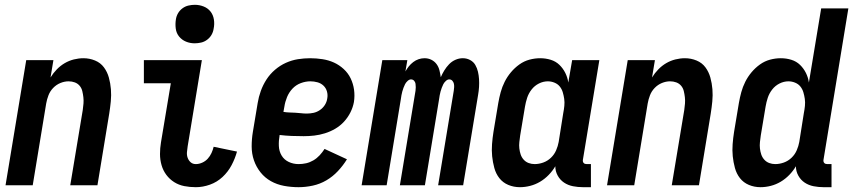

<svg xmlns="http://www.w3.org/2000/svg" viewBox="-20 -770 3546 798"><path d="M3 0 89 -520H202L190 -448Q201 -466 216 -481.5Q231 -497 249 -507.5Q267 -518 287 -523Q307 -528 327 -528Q352 -528 375 -518.5Q398 -509 412 -490Q426 -471 432.5 -447.5Q439 -424 441 -399Q443 -374 440.5 -348.5Q438 -323 434 -298L385 0H272L324 -313Q326 -327 327 -340Q328 -353 326.5 -366Q325 -379 322 -391.5Q319 -404 311 -413.5Q303 -423 291 -427.5Q279 -432 265 -432Q248 -432 231 -425Q214 -418 201 -404.5Q188 -391 181.5 -374Q175 -357 172 -340L116 0Z M794 8Q769 8 746 3.5Q723 -1 704 -13Q685 -25 671.5 -43Q658 -61 651.5 -83.5Q645 -106 645 -130Q645 -154 649 -178L690 -424H578V-520H819L760 -162Q758 -150 757 -137.5Q756 -125 760 -114Q764 -103 772.5 -95.5Q781 -88 794 -88Q807 -88 820.5 -94Q834 -100 843.5 -110.5Q853 -121 859 -134Q865 -147 868 -160L965 -140Q957 -111 942.5 -83.5Q928 -56 905 -34.5Q882 -13 852.5 -2.5Q823 8 794 8ZM789 -590Q770 -590 753 -597Q736 -604 724.5 -618Q713 -632 710.5 -651Q708 -670 711 -689Q713 -703 720 -715Q727 -727 738.5 -735.5Q750 -744 763.5 -747Q777 -750 790 -750Q809 -750 826.5 -743Q844 -736 855 -722Q866 -708 869 -689Q872 -670 868 -651Q866 -637 859 -625Q852 -613 840.5 -604.5Q829 -596 815.5 -593Q802 -590 789 -590Z M1221 8Q1190 8 1160.5 2.5Q1131 -3 1106 -17Q1081 -31 1063 -53.5Q1045 -76 1035.5 -103.5Q1026 -131 1026 -161.5Q1026 -192 1031 -222L1051 -342Q1055 -367 1064 -392Q1073 -417 1087.5 -439.5Q1102 -462 1123 -480Q1144 -498 1168.5 -509Q1193 -520 1218.5 -524Q1244 -528 1269 -528Q1295 -528 1320.5 -524Q1346 -520 1368 -510Q1390 -500 1408.5 -483Q1427 -466 1437.5 -444Q1448 -422 1451.5 -397Q1455 -372 1451 -346Q1447 -324 1436.5 -303Q1426 -282 1410 -264.5Q1394 -247 1373.5 -235Q1353 -223 1330.5 -216Q1308 -209 1286 -206.5Q1264 -204 1242 -204Q1216 -204 1191.5 -205Q1167 -206 1142 -209V-207Q1138 -185 1139 -163Q1140 -141 1150.5 -123.5Q1161 -106 1180 -97Q1199 -88 1221 -88Q1237 -88 1252.5 -91.5Q1268 -95 1282.5 -103.5Q1297 -112 1308.5 -124.5Q1320 -137 1329 -151L1422 -108Q1406 -82 1384.5 -59Q1363 -36 1336.5 -20.5Q1310 -5 1280 1.5Q1250 8 1221 8ZM1255 -298Q1269 -298 1283 -301Q1297 -304 1309.5 -312.5Q1322 -321 1330 -333.5Q1338 -346 1340 -360Q1343 -375 1339 -389.5Q1335 -404 1324.5 -414Q1314 -424 1299.5 -428Q1285 -432 1270 -432Q1250 -432 1230 -424.5Q1210 -417 1195.5 -401.5Q1181 -386 1173 -366.5Q1165 -347 1162 -327L1158 -305Q1170 -303 1182.5 -302.5Q1195 -302 1207 -301.5Q1219 -301 1231 -299.5Q1243 -298 1255 -298Z M1483 0 1569 -520H1673L1665 -473Q1671 -484 1679 -494Q1687 -504 1697.5 -512Q1708 -520 1720 -524Q1732 -528 1744 -528H1745Q1760 -528 1773 -521.5Q1786 -515 1794.5 -503.5Q1803 -492 1806.5 -477.5Q1810 -463 1812 -449Q1818 -463 1826.5 -477Q1835 -491 1846.5 -503Q1858 -515 1873 -521.5Q1888 -528 1903 -528H1904Q1920 -528 1934 -520.5Q1948 -513 1955.5 -500Q1963 -487 1966.5 -472Q1970 -457 1971 -441Q1972 -425 1971 -408.5Q1970 -392 1967 -375L1905 0H1801L1866 -393Q1867 -400 1867.5 -407.5Q1868 -415 1866.5 -422Q1865 -429 1860 -434.5Q1855 -440 1847 -440Q1840 -440 1833 -433.5Q1826 -427 1822.5 -420Q1819 -413 1816 -405Q1813 -397 1811 -389.5Q1809 -382 1807.5 -374Q1806 -366 1805 -358L1746 0H1642L1707 -393Q1708 -400 1708 -407.5Q1708 -415 1707 -422Q1706 -429 1701 -434.5Q1696 -440 1688 -440Q1681 -440 1674 -433.5Q1667 -427 1663.5 -420Q1660 -413 1657 -405Q1654 -397 1652 -389.5Q1650 -382 1648.5 -374Q1647 -366 1646 -358L1587 0Z M2141 8Q2115 8 2092.5 -1.5Q2070 -11 2055.5 -29.5Q2041 -48 2034.5 -72Q2028 -96 2025.5 -120.5Q2023 -145 2025 -171Q2027 -197 2031 -222L2051 -342Q2055 -365 2061 -387Q2067 -409 2077.5 -430Q2088 -451 2103.5 -469.5Q2119 -488 2138.5 -502Q2158 -516 2180.5 -522Q2203 -528 2225 -528Q2248 -528 2269 -521.5Q2290 -515 2305 -500.5Q2320 -486 2329.5 -467Q2339 -448 2342 -427L2358 -520H2471L2403 -108Q2402 -104 2402.5 -100Q2403 -96 2405.5 -93Q2408 -90 2411.5 -89Q2415 -88 2419 -88H2436V8H2403Q2382 8 2361.5 4Q2341 0 2324.5 -11Q2308 -22 2298 -40Q2288 -58 2288 -79Q2277 -60 2260.5 -43Q2244 -26 2224.5 -14.5Q2205 -3 2183.5 2.5Q2162 8 2141 8ZM2202 -88Q2220 -88 2238 -94.5Q2256 -101 2270 -114.5Q2284 -128 2291.5 -145.5Q2299 -163 2302 -180L2321 -300Q2324 -315 2325.5 -330Q2327 -345 2325 -359Q2323 -373 2319 -386.5Q2315 -400 2306.5 -410.5Q2298 -421 2284.5 -426.5Q2271 -432 2257 -432Q2238 -432 2220 -423Q2202 -414 2189.5 -398Q2177 -382 2171 -363.5Q2165 -345 2162 -327L2142 -207Q2140 -193 2138.5 -179.5Q2137 -166 2138.5 -153Q2140 -140 2144 -128Q2148 -116 2156.5 -106.5Q2165 -97 2177 -92.5Q2189 -88 2202 -88Z M2503 0 2589 -520H2702L2690 -448Q2701 -466 2716 -481.5Q2731 -497 2749 -507.5Q2767 -518 2787 -523Q2807 -528 2827 -528Q2852 -528 2875 -518.5Q2898 -509 2912 -490Q2926 -471 2932.5 -447.5Q2939 -424 2941 -399Q2943 -374 2940.5 -348.5Q2938 -323 2934 -298L2885 0H2772L2824 -313Q2826 -327 2827 -340Q2828 -353 2826.5 -366Q2825 -379 2822 -391.5Q2819 -404 2811 -413.5Q2803 -423 2791 -427.5Q2779 -432 2765 -432Q2748 -432 2731 -425Q2714 -418 2701 -404.5Q2688 -391 2681.5 -374Q2675 -357 2672 -340L2616 0Z M3141 8Q3115 8 3092.5 -1.5Q3070 -11 3055.5 -29.5Q3041 -48 3034.5 -72Q3028 -96 3025.5 -120.5Q3023 -145 3025 -171Q3027 -197 3031 -222L3051 -342Q3055 -365 3061 -387Q3067 -409 3077.5 -430Q3088 -451 3103.5 -469.5Q3119 -488 3138.5 -502Q3158 -516 3180.5 -522Q3203 -528 3225 -528Q3248 -528 3269 -521.5Q3290 -515 3305 -500.5Q3320 -486 3329.5 -467Q3339 -448 3342 -427L3393 -735H3506L3403 -108Q3402 -104 3402.5 -100Q3403 -96 3405.5 -93Q3408 -90 3411.5 -89Q3415 -88 3419 -88H3436V8H3403Q3382 8 3361.5 4Q3341 0 3324.5 -11Q3308 -22 3298 -40Q3288 -58 3288 -79Q3277 -60 3260.5 -43Q3244 -26 3224.5 -14.5Q3205 -3 3183.5 2.5Q3162 8 3141 8ZM3202 -88Q3220 -88 3238 -94.5Q3256 -101 3270 -114.5Q3284 -128 3291.5 -145.5Q3299 -163 3302 -180L3321 -300Q3324 -315 3325.5 -330Q3327 -345 3325 -359Q3323 -373 3319 -386.5Q3315 -400 3306.5 -410.5Q3298 -421 3284.5 -426.5Q3271 -432 3257 -432Q3238 -432 3220 -423Q3202 -414 3189.5 -398Q3177 -382 3171 -363.5Q3165 -345 3162 -327L3142 -207Q3140 -193 3138.5 -179.5Q3137 -166 3138.5 -153Q3140 -140 3144 -128Q3148 -116 3156.5 -106.5Q3165 -97 3177 -92.5Q3189 -88 3202 -88Z"/></svg>

Font: Iosevka Curly
Style: Bold Italic
Weight: 700
Italic angle: -9°
Monospace: yes
Designer: Belleve Invis
Foundry: Belleve Invis
Version: Version 22.1.2; ttfautohint (v1.8.4)